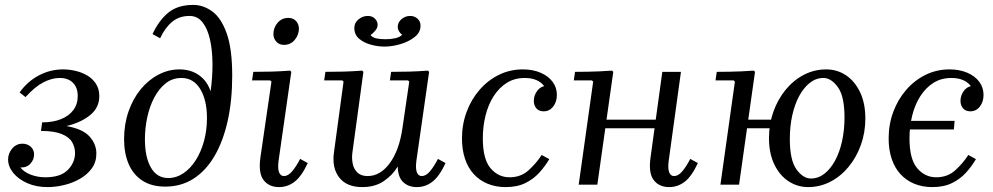

<svg xmlns="http://www.w3.org/2000/svg" viewBox="-20 -753 4048 783"><path d="M251 -239Q318 -227 345.5 -196Q373 -165 373 -127Q373 -92 354.5 -66.5Q336 -41 306.5 -24Q277 -7 242 1.5Q207 10 174 10Q128 10 91.5 -6Q55 -22 34 -48Q13 -74 13 -103Q13 -127 29.5 -147Q46 -167 72 -167Q91 -167 105 -155Q119 -143 119 -123Q119 -102 104 -85.5Q89 -69 63 -70Q78 -51 106 -40.5Q134 -30 165 -30Q227 -30 256.5 -60Q286 -90 286 -129Q286 -153 274 -173.5Q262 -194 231.5 -206.5Q201 -219 147 -219L152 -254Q196 -254 228.5 -267Q261 -280 279 -304Q297 -328 297 -361Q297 -396 277.5 -415.5Q258 -435 223 -435Q192 -435 157.5 -417.5Q123 -400 84 -357L60 -376Q92 -421 138.5 -445.5Q185 -470 237 -470Q262 -470 288 -464Q314 -458 336 -445Q358 -432 371.5 -411Q385 -390 385 -361Q385 -314 347.5 -283.5Q310 -253 251 -239Z M654 8Q598 8 560.5 -16.5Q523 -41 504.5 -84.5Q486 -128 486 -186Q486 -246 504 -298Q522 -350 553.5 -388.5Q585 -427 626 -448.5Q667 -470 712 -470Q741 -470 765.5 -460.5Q790 -451 809 -431.5Q828 -412 839 -381Q847 -440 846.5 -495Q846 -550 836 -593.5Q826 -637 805.5 -662.5Q785 -688 753 -688Q711 -688 682 -664Q653 -640 633 -597L602 -614Q628 -670 666.5 -701.5Q705 -733 768 -733Q809 -733 845.5 -706.5Q882 -680 904.5 -617Q927 -554 927 -444Q927 -343 908.5 -260Q890 -177 855 -117Q820 -57 769.5 -24.5Q719 8 654 8ZM666 -27Q699 -27 728 -46.5Q757 -66 778.5 -100Q800 -134 812 -178Q824 -222 824 -271Q824 -345 796.5 -390Q769 -435 720 -435Q683 -435 655.5 -413Q628 -391 609 -355Q590 -319 580.5 -274.5Q571 -230 571 -185Q571 -112 595.5 -69.5Q620 -27 666 -27Z M1204 -105 1235 -88Q1210 -34 1181.5 -12Q1153 10 1118 10Q1077 10 1055 -18.5Q1033 -47 1042 -111L1087 -420L1082 -425H1008L1013 -460Q1052 -460 1087.5 -461Q1123 -462 1163 -465L1168 -460L1116 -97Q1112 -66 1118 -50.5Q1124 -35 1138 -35Q1155 -35 1171.5 -54.5Q1188 -74 1204 -105ZM1138 -570Q1119 -570 1107 -583Q1095 -596 1095 -614Q1095 -640 1112 -660Q1129 -680 1156 -680Q1176 -680 1187.5 -667Q1199 -654 1199 -636Q1199 -611 1182 -590.5Q1165 -570 1138 -570Z M1766 -105 1797 -88Q1772 -34 1743.5 -12Q1715 10 1680 10Q1646 10 1624.5 -10Q1603 -30 1602 -74Q1582 -40 1546 -15Q1510 10 1457 10Q1394 10 1363.5 -29Q1333 -68 1342 -132L1381 -420L1376 -425H1302L1307 -460Q1346 -460 1381.5 -461Q1417 -462 1457 -465L1462 -460L1417 -130Q1414 -107 1418.5 -85Q1423 -63 1438 -49Q1453 -35 1479 -35Q1531 -35 1569.5 -87.5Q1608 -140 1621 -229L1649 -420L1644 -425H1570L1575 -460Q1614 -460 1649.5 -461Q1685 -462 1725 -465L1730 -460L1678 -97Q1674 -66 1680 -50.5Q1686 -35 1700 -35Q1717 -35 1733.5 -54.5Q1750 -74 1766 -105ZM1425 -639Q1425 -660 1442 -674Q1459 -688 1480 -688Q1498 -688 1509 -677Q1520 -666 1520 -652Q1520 -639 1509.5 -627Q1499 -615 1491 -610Q1499 -600 1514.5 -596.5Q1530 -593 1552 -593Q1573 -593 1591.5 -597Q1610 -601 1620 -611Q1613 -616 1607.5 -625Q1602 -634 1602 -643Q1602 -662 1617.5 -675Q1633 -688 1653 -688Q1670 -688 1682.5 -677Q1695 -666 1695 -648Q1695 -621 1671 -602Q1647 -583 1613 -573Q1579 -563 1548 -563Q1520 -563 1491.5 -571Q1463 -579 1444 -595.5Q1425 -612 1425 -639Z M2042 10Q2002 10 1969 -3.5Q1936 -17 1912.5 -42.5Q1889 -68 1876.5 -105Q1864 -142 1864 -188Q1864 -246 1883 -297Q1902 -348 1936 -387Q1970 -426 2015 -448Q2060 -470 2112 -470Q2153 -470 2184.5 -456.5Q2216 -443 2233.5 -419.5Q2251 -396 2251 -366Q2251 -338 2236 -318.5Q2221 -299 2197 -299Q2178 -299 2167.5 -311Q2157 -323 2157 -342Q2157 -365 2172 -384Q2187 -403 2212 -403Q2232 -403 2237.5 -391Q2243 -379 2243 -365L2213 -358Q2213 -381 2201.5 -398.5Q2190 -416 2169.5 -425.5Q2149 -435 2120 -435Q2078 -435 2046.5 -415Q2015 -395 1993 -360.5Q1971 -326 1960 -281.5Q1949 -237 1949 -189Q1949 -104 1980.5 -67Q2012 -30 2058 -30Q2104 -30 2135.5 -58.5Q2167 -87 2189 -121L2220 -104Q2203 -75 2179.5 -49Q2156 -23 2122.5 -6.5Q2089 10 2042 10Z M2340 0 2399 -420 2394 -425H2320L2325 -460Q2351 -460 2375.5 -460.5Q2400 -461 2425 -462Q2450 -463 2476 -465L2481 -460L2416 0ZM2408 -230 2413 -265H2721L2716 -230ZM2795 -105 2826 -88Q2801 -34 2772.5 -12Q2744 10 2709 10Q2668 10 2646 -18.5Q2624 -47 2633 -111L2681 -460H2757L2707 -97Q2703 -66 2709 -50.5Q2715 -35 2729 -35Q2746 -35 2762.5 -54.5Q2779 -74 2795 -105Z M3161 -230H3023V-265H3161ZM2918 0 2977 -420 2972 -425H2898L2903 -460Q2929 -460 2953.5 -460.5Q2978 -461 3003 -462Q3028 -463 3054 -465L3059 -460L2994 0ZM3349 -470Q3394 -470 3430 -446Q3466 -422 3487.5 -377Q3509 -332 3509 -270Q3509 -213 3491 -162.5Q3473 -112 3441 -73Q3409 -34 3366.5 -12Q3324 10 3276 10Q3232 10 3195.5 -14Q3159 -38 3137.5 -83Q3116 -128 3116 -190Q3116 -247 3134 -297.5Q3152 -348 3184 -387Q3216 -426 3258.5 -448Q3301 -470 3349 -470ZM3287 -25Q3317 -25 3342 -44.5Q3367 -64 3385.5 -98Q3404 -132 3414 -177Q3424 -222 3424 -274Q3424 -360 3397 -397.5Q3370 -435 3338 -435Q3308 -435 3283 -415.5Q3258 -396 3239.5 -362Q3221 -328 3211 -283Q3201 -238 3201 -186Q3201 -100 3228 -62.5Q3255 -25 3287 -25Z M3782 10Q3742 10 3709 -3.5Q3676 -17 3652.5 -42.5Q3629 -68 3616.5 -105Q3604 -142 3604 -188Q3604 -246 3623 -297Q3642 -348 3676 -387Q3710 -426 3755 -448Q3800 -470 3852 -470Q3893 -470 3924.5 -456.5Q3956 -443 3973.5 -419.5Q3991 -396 3991 -366Q3991 -338 3976 -318.5Q3961 -299 3937 -299Q3918 -299 3907.5 -311Q3897 -323 3897 -342Q3897 -365 3912 -384Q3927 -403 3952 -403Q3972 -403 3977.5 -391Q3983 -379 3983 -365L3953 -358Q3953 -381 3941.5 -398.5Q3930 -416 3909.5 -425.5Q3889 -435 3860 -435Q3818 -435 3786.5 -415Q3755 -395 3733 -360.5Q3711 -326 3700 -281.5Q3689 -237 3689 -189Q3689 -104 3720.5 -67Q3752 -30 3798 -30Q3844 -30 3875.5 -58.5Q3907 -87 3929 -121L3960 -104Q3943 -75 3919.5 -49Q3896 -23 3862.5 -6.5Q3829 10 3782 10ZM3645 -260H3873L3870 -225H3643Z"/></svg>

Font: Brygada 1918
Style: Italic
Weight: 400
Italic angle: -8°
Designer: Mateusz Machalski | Borys Kosmynka | Przemek Hoffer
Foundry: NIEPODLEGLA 2018
Version: Version 3.006